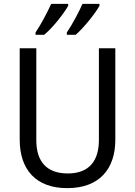

<svg xmlns="http://www.w3.org/2000/svg" viewBox="-20 -1057 700 994"><path d="M495 -1027V-1037H407C390 -998 356 -933 326 -889V-877H372C414 -913 475 -990 495 -1027ZM333 -1027V-1037H245C227 -997 194 -933 164 -889V-877H209C255 -915 312 -989 333 -1027ZM577 -333V-807H492V-332C492 -226 443 -159 331 -159C223 -159 168 -219 168 -331V-807H82V-334C82 -178 167 -83 328 -83C496 -83 577 -184 577 -333Z"/></svg>

Font: Noto Sans Kannada UI SemiCondensed SemiBold
Style: Regular
Weight: 600
Width: 4
Designer: Jelle Bosma - Monotype Design Team
Foundry: Monotype Imaging Inc.
Version: Version 2.006